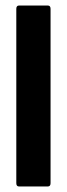

<svg xmlns="http://www.w3.org/2000/svg" viewBox="-20 -675 242 695"><path d="M49 0Q39 0 39 -12V-643Q39 -655 49 -655H153Q163 -655 163 -643V-12Q163 0 153 0Z"/></svg>

Font: Sofia Sans Extra Condensed ExtraBold
Style: Regular
Weight: 800
Designer: Botio Nikoltchev, Ani Petrova
Foundry: lettersoup
Version: Version 4.101; ttfautohint (v1.8.4.7-5d5b)